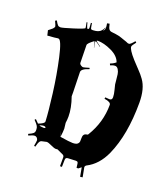

<svg xmlns="http://www.w3.org/2000/svg" viewBox="-167 -872 925 1065"><g transform="rotate(20 295.5 -339.0)"><path d="M259.8 -12.2 252.9 -11.2Q242.2 -11.2 221.9 -21Q201.7 -30.8 191.9 -30.8L165 -24.9Q156.7 -23.4 151.9 -16.1Q147 -8.8 140.6 16.1L132.8 13.2Q137.7 -12.2 137.7 -19.5Q137.7 -26.9 131.8 -33.4Q126 -40 116.7 -40Q107.4 -40 83 -28.8L79.1 -37.1Q101.6 -47.4 107.7 -53.5Q113.8 -59.6 113.8 -67.9V-77.1Q113.8 -86.9 108.6 -95.9Q103.5 -105 85.9 -123L91.8 -128.9Q106.4 -113.3 111.8 -108.9V-109.9Q146 -122.6 146 -133.8V-138.2Q143.6 -190.9 130.4 -295.2Q117.2 -399.4 95.7 -495.6Q74.2 -591.8 56.6 -591.8H52.7Q42.5 -589.4 -7.3 -585.9L-14.2 -615.2L8.8 -633.8Q17.1 -643.1 17.1 -647.9Q17.1 -652.8 4.9 -678.2L13.7 -683.1Q23.4 -665.5 29.1 -659.7Q34.7 -653.8 44.9 -653.8Q55.2 -653.8 116.5 -673.1Q177.7 -692.4 177.7 -697.8Q177.7 -703.1 171.9 -730L176.8 -731Q185.1 -696.8 190.9 -696.8Q197.8 -699.2 197.8 -706.3Q197.8 -713.4 195.8 -734.9L201.7 -735.8Q206.1 -704.6 209.2 -702.4Q212.4 -700.2 220.2 -700.4Q228 -700.7 235.8 -701.9Q243.7 -703.1 252.9 -707Q270 -713.9 279.8 -737.8L281.7 -736.8L273.9 -716.8Q283.7 -725.6 283.7 -736.8Q283.7 -748 280.8 -763.2L294.9 -766.1Q299.8 -741.7 306.2 -734.4Q312.5 -727.1 324 -726.3Q335.4 -725.6 346.2 -723.6Q356.9 -721.7 363.8 -720.5Q370.6 -719.2 381.6 -715.3Q392.6 -711.4 395.5 -710.4Q420.9 -702.1 423.3 -700.2Q425.8 -698.2 433.8 -698.2Q441.9 -698.2 462.9 -724.1L469.7 -717.8Q450.7 -694.8 450.7 -687.3Q450.7 -679.7 460.4 -663.8Q470.2 -647.9 492.9 -622.6Q515.6 -597.2 533 -579.8Q550.3 -562.5 566.4 -540Q600.1 -493.7 600.1 -410.2Q600.1 -221.2 543.5 -94.7Q507.8 -15.6 442.9 17.1Q435.1 22 435.1 29.8L445.8 85.9L431.6 87.9L421.9 35.2L405.8 47.9H396Q393.6 16.6 388.9 14.4Q384.3 12.2 378.9 12.2L334 14.2Q318.8 14.2 318.8 28.8L317.9 70.8H306.6V18.1Q306.6 9.8 298.8 4.9L267.1 -9.8Q263.2 -12.2 259.8 -12.2ZM253.9 -166 257.8 -132.8Q257.8 -114.3 253.9 -85.9L243.7 -117.2L253.9 -82L254.9 -83Q308.6 -74.2 327.9 -74.2Q347.2 -74.2 355.5 -80.8Q363.8 -87.4 364.7 -97.2Q365.7 -106.9 365.2 -117.2Q364.7 -141.6 384.8 -145Q392.1 -145 395 -150.9Q449.7 -240.7 449.7 -342.8Q449.7 -359.9 410.6 -365.2L412.1 -374Q429.7 -372.1 437.5 -372.1Q452.6 -372.1 452.6 -388.9Q452.6 -405.8 446 -430.9Q439.5 -456.1 438.7 -460.2Q438 -464.4 436.3 -484.1Q434.6 -503.9 432.6 -518.1Q430.7 -532.2 423.1 -544.7Q415.5 -557.1 403.8 -557.1Q392.1 -557.1 376 -549.8L372.1 -559.1Q389.6 -565.9 396.5 -571.5Q403.3 -577.1 403.8 -577.1H404.8Q393.1 -612.3 347.9 -633.5Q302.7 -654.8 265.6 -654.8Q263.7 -654.8 259.8 -652.8Q259.8 -649.9 289.1 -628.9L288.1 -627Q259.8 -647.9 257.8 -647.9L254.9 -647Q253.9 -647 253.9 -642.6Q253.9 -638.2 259.8 -610.8H258.8Q251 -646 249 -646H248Q214.8 -621.6 214.8 -610.8L216.8 -506.8Q216.8 -497.1 232.4 -490.2Q234.9 -488.8 239.3 -488.8Q243.7 -488.8 273.9 -498L276.9 -491.2Q231.9 -477.1 231.9 -458L234.9 -339.8V-315.9Q256.8 -253.9 256.8 -204.1Q256.8 -185.5 253.9 -166ZM121.1 -103Q128.9 -99.1 136.7 -99.1L150.9 -98.1Q154.8 -98.1 158.7 -104Q153.8 -108.9 145 -108.9Q136.2 -108.9 121.1 -103ZM254.9 -83 253.9 -85V-85.9ZM166 -97.2 164.1 -99.1Z"/></g></svg>

Font: Eater Caps
Style: Regular
Weight: 400
Version: Version 001.002